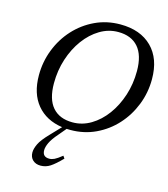

<svg xmlns="http://www.w3.org/2000/svg" viewBox="-134 -786 1013 1156"><g transform="rotate(15 372.5 -208.0)"><path d="M224.5 169Q224.5 211 267 211Q282.5 211 298.8 203.2Q315 195.5 345 171.5L355.5 187Q314.5 229 287 247Q259.5 265 227 265Q196.5 265 178 247.5Q159.5 230 159.5 200.5Q159.5 177.5 173.8 147.2Q188 117 232.5 71L293 7.5Q191.5 -7 134.2 -76Q77 -145 77 -259Q77 -343 106.8 -419.2Q136.5 -495.5 190.2 -554.2Q244 -613 316.2 -647Q388.5 -681 473 -681Q598 -681 669.5 -610Q741 -539 741 -411Q741 -327 711 -250.8Q681 -174.5 627.5 -115.8Q574 -57 501.8 -23Q429.5 11 345 11Q333.5 11 322 10.5L282.5 57.5Q250 94.5 237.2 121.8Q224.5 149 224.5 169ZM177 -235.5Q177 -136.5 220.5 -86.5Q264 -36.5 345.5 -36.5Q406 -36.5 459.5 -68.5Q513 -100.5 553.8 -156Q594.5 -211.5 617.8 -283.2Q641 -355 641 -434.5Q641 -533.5 597.2 -583.5Q553.5 -633.5 472 -633.5Q412 -633.5 358.5 -601.5Q305 -569.5 264.2 -514Q223.5 -458.5 200.2 -386.8Q177 -315 177 -235.5Z"/></g></svg>

Font: Newsreader Text Medium
Style: Italic
Weight: 500
Italic angle: -17°
Designer: Hugues Gentile
Foundry: Production Type
Version: Version 1.001